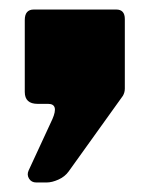

<svg xmlns="http://www.w3.org/2000/svg" viewBox="-20 -218 319 403"><path d="M56 165Q46 165 41 157Q36 149 40 140L90 32Q104 0 81 0H59Q32 0 32 -25V-176Q32 -198 51 -198H224Q242 -198 242 -178V-32Q242 -24 238 -17L124 142Q116 153 102.5 159Q89 165 78 165H56Z"/></svg>

Font: Libre Franklin Black
Style: Regular
Weight: 900
Designer: Pablo Impallari, Rodrigo Fuenzalida, Nhung Nguyen
Foundry: Impallari Type
Version: Version 3.000